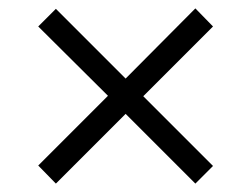

<svg xmlns="http://www.w3.org/2000/svg" viewBox="-20 -587 599 457"><path d="M113 -150 71 -193 237 -359 71 -524 113 -566 279 -400 445 -567 487 -524 321 -358 487 -192 445 -150 279 -316Z"/></svg>

Font: Noto Rashi Hebrew
Style: Regular
Weight: 400
Version: Version 1.006